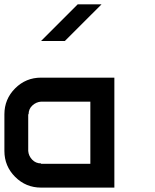

<svg xmlns="http://www.w3.org/2000/svg" viewBox="-20 -853 707 873"><path d="M500 0H166.7Q97.5 0 48.8 -48.8Q0 -97.5 0 -166.7V-333.3Q0 -402.5 48.8 -451.2Q97.5 -500 166.7 -500H500ZM390.8 -108.3V-390.8H166.7Q144.2 -389.2 127.1 -373.3Q110 -357.5 110 -333.3H108.3V-166.7Q110 -144.2 126.2 -127.1Q142.5 -110 166.7 -110V-108.3ZM441.7 -833.3Q309.2 -700 275 -666.7H166.7L333.3 -833.3Z"/></svg>

Font: 0xA000-Squareish-Mono
Style: Squareish-Mono-Bold
Weight: 700
Version: Version 0.1